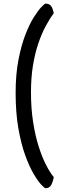

<svg xmlns="http://www.w3.org/2000/svg" viewBox="-20 -823 332 1039"><path d="M226.5 195.5Q221.2 195.5 203.2 176.4Q185.1 157.2 161.7 117.4Q138.3 77.7 116.2 16.6Q94.1 -44.5 79.4 -128.5Q64.6 -212.4 64.6 -320.1Q64.6 -420.4 79.7 -498.6Q94.8 -576.9 117.1 -634.6Q139.4 -692.3 162.8 -729.5Q186.3 -766.7 204.1 -785.1Q222 -803.4 226 -803.4Q245.5 -803.4 255.1 -792.1Q264.8 -780.8 271 -751.4Q248.7 -721.7 226.8 -680.8Q205 -639.9 187 -586.8Q169 -533.7 158.3 -468.1Q147.6 -402.6 147.6 -323.4Q147.6 -236.4 159.2 -162.4Q170.7 -88.4 189.5 -29.6Q208.4 29.2 230.1 71.2Q251.8 113.2 271 135.1Q266.1 162.5 256.4 179Q246.7 195.5 226.5 195.5Z"/></svg>

Font: Yanone Kaffeesatz ExtraLight
Style: Regular
Weight: 200
Designer: Yanone (Cyrillic: Daniel Pouzeot, Huerta Tipografica, and Cyreal)
Foundry: Yanone
Version: Version 2.003